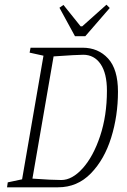

<svg xmlns="http://www.w3.org/2000/svg" viewBox="-20 -797 539 817"><path d="M482 -407Q482 -304 453 -211Q424 -118 366.5 -59Q309 0 227 0H10L13 -21L74 -34L165 -560L106 -573L110 -594H331Q398 -594 440 -548Q482 -502 482 -407ZM435 -411Q435 -485 408 -524.5Q381 -564 334 -564Q308 -564 208 -557L118 -37Q200 -31 241 -31Q287 -31 332 -81Q377 -131 406 -218Q435 -305 435 -411ZM233 -764 250 -776 323 -685H330L433 -777L447 -763L343 -643H299Z"/></svg>

Font: Grenze ExtraLight
Style: Italic
Weight: 275
Italic angle: -10°
Designer: Renata Polastri
Foundry: Omnibus-Type
Version: Version 1.002; ttfautohint (v1.8)